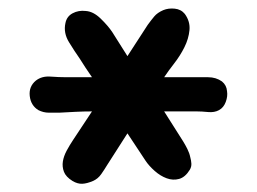

<svg xmlns="http://www.w3.org/2000/svg" viewBox="-20 -545 609 455"><path d="M506 -352Q517 -343 518 -329Q520 -317 515 -303.5Q510 -290 499 -284Q488 -278 473 -279.5Q458 -281 446 -281H369Q380 -263 391.5 -245.5Q403 -228 414 -210Q419 -202 424 -192Q429 -182 431 -172Q433 -165 433.5 -157.5Q434 -150 430 -143Q419 -125 404.5 -121Q390 -117 375 -122.5Q360 -128 346.5 -140Q333 -152 325 -164Q314 -181 303.5 -196.5Q293 -212 282 -229L234 -154Q228 -144 220 -132.5Q212 -121 200 -116Q186 -110 175 -109.5Q164 -109 152 -116Q136 -126 131.5 -138Q127 -150 129 -162.5Q131 -175 138 -188Q145 -201 153 -213Q164 -230 175.5 -247Q187 -264 198 -281Q178 -281 159 -280Q140 -279 121 -278Q108 -278 95.5 -278Q83 -278 71 -284Q53 -295 50.5 -317.5Q48 -340 65 -354Q79 -365 99.5 -363.5Q120 -362 137 -362H198Q182 -385 169 -406Q157 -423 143.5 -445Q130 -467 135 -490Q138 -506 152 -513.5Q166 -521 183 -519Q201 -518 218.5 -501Q236 -484 246 -469L282 -412Q294 -431 306 -449Q318 -467 330 -486Q338 -497 345.5 -506Q353 -515 367 -521Q379 -526 394 -524.5Q409 -523 418 -512Q431 -494 429 -473.5Q427 -453 417 -433Q407 -413 393 -395Q379 -377 369 -362H439Q454 -362 473 -362Q492 -362 506 -352Z"/></svg>

Font: BM JUA
Style: Regular
Weight: 400
Designer: BONGJIN KIM, JAEHYUN KEUM, JUHEE TAE
Foundry: WOOWA BROTHERS Corporation.
Version: Version 1.100